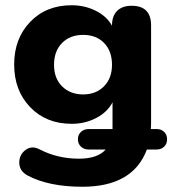

<svg xmlns="http://www.w3.org/2000/svg" viewBox="-20 -521 657 732"><path d="M294 191Q166 191 85 148Q54 131 53.5 100Q53 69 77 51Q101 33 130 48Q199 84 281 84Q352 84 383 49H318Q300 49 288.5 38Q277 27 277 10Q277 -7 288.5 -18Q300 -29 318 -29H409V-131Q390 -94 347.5 -71.5Q305 -49 253 -49Q156 -49 95 -112.5Q34 -176 34 -275Q34 -374 95 -437.5Q156 -501 253 -501Q303 -501 345 -480Q387 -459 407 -423V-424Q407 -460 426.5 -479.5Q446 -499 482 -499Q556 -499 556 -424V-57Q556 -38 555 -29H577Q595 -29 606 -18Q617 -7 617 10Q617 27 606 38Q595 49 577 49H540Q487 191 294 191ZM407 -274Q407 -326 377 -357Q347 -388 297 -388Q247 -388 216.5 -357Q186 -326 186 -274Q186 -222 217 -191.5Q248 -161 297 -161Q346 -161 376.5 -192Q407 -223 407 -274Z"/></svg>

Font: Nunito ExtraBold
Style: Regular
Weight: 800
Designer: Vernon Adams
Foundry: Vernon Adams
Version: Version 3.602